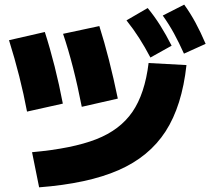

<svg xmlns="http://www.w3.org/2000/svg" viewBox="-20 -802 904 822"><path d="M616.2 -532.2 778.3 -523.4Q759.3 -348.6 689 -239.7Q618.7 -130.9 487.5 -73.5Q356.4 -16.1 147.5 0L117.2 -150.4Q290 -166 391.8 -205.8Q493.7 -245.6 546.9 -323Q600.1 -400.4 616.2 -532.2ZM18.6 -629.9 171.9 -665Q193.8 -597.2 213.9 -517.6Q233.9 -438 249 -358.4L95.7 -324.2Q67.9 -472.7 18.6 -629.9ZM250 -657.2 405.3 -690.4Q448.2 -555.2 484.4 -379.9L330.1 -344.7Q295.4 -522.9 250 -657.2ZM521.5 -714.8 612.3 -767.6Q641.6 -731.9 666 -693.1Q690.4 -654.3 714.8 -606.4L624 -555.7Q600.1 -601.1 575.9 -638.9Q551.8 -676.8 521.5 -714.8ZM676.8 -735.4 768.6 -782.2Q795.4 -745.1 817.1 -704.8Q838.9 -664.6 860.4 -614.3L767.6 -572.3Q746.1 -620.1 724.9 -658.9Q703.6 -697.8 676.8 -735.4Z"/></svg>

Font: Pretendard GOV Black
Style: Regular
Weight: 900
Designer: Base glyphs from Inter by Rasmus Andersson; Hangeul glyphs from Noto Sans CJK(Source Han Sans) by Jang Soo-young and Kan
Foundry: Kil Hyung-jin
Version: Version 1.309